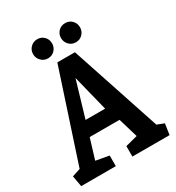

<svg xmlns="http://www.w3.org/2000/svg" viewBox="-207 -990 1023 1114"><g transform="rotate(-30 304.0 -433.0)"><path d="M8 0 -5 -73 50 -91 247 -691H365L564 -91L611 -73L600 0H351V-70L432 -91L393 -222H193L152 -87L240 -71V0ZM222 -320H353L293 -560ZM400 -738Q372 -738 354 -757Q336 -776 336 -802Q336 -829 354 -847.5Q372 -866 400 -866Q427 -866 445 -847.5Q463 -829 463 -802Q463 -776 445 -757Q427 -738 400 -738ZM213 -738Q186 -738 167.5 -757Q149 -776 149 -802Q149 -829 167.5 -847.5Q186 -866 213 -866Q240 -866 258 -847.5Q276 -829 276 -802Q276 -776 258 -757Q240 -738 213 -738Z"/></g></svg>

Font: Kreon SemiBold
Style: Regular
Weight: 600
Designer: Julia Petretta
Foundry: Julia Petretta and Eli Heuer
Version: Version 2.002